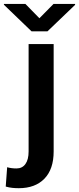

<svg xmlns="http://www.w3.org/2000/svg" viewBox="-71 -755 406 988"><path d="M76.2 -528.3H205.1V24.4Q205.1 115.7 157.5 164.6Q109.9 213.4 25.9 213.4Q7.8 213.4 -8.1 211.7Q-23.9 210 -41.5 205.1L-34.2 105.5Q-12.7 111.8 13.7 111.8Q43.5 111.8 59.8 89.1Q76.2 66.4 76.2 24.4ZM59.6 -734.9 131.8 -661.1 204.6 -734.9H315.4V-730L173.3 -593.8H91.3L-50.8 -730.5V-734.9Z"/></svg>

Font: Vazirmatn UI FD SemiBold
Style: Regular
Weight: 600
Designer: Saber Rastikerdar
Foundry: Saber Rastikerdar
Version: Version 33.003